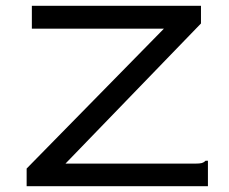

<svg xmlns="http://www.w3.org/2000/svg" viewBox="-20 -643 790 663"><path d="M72 -61 546 -544H90V-623H674V-562L206 -78H653Q670 -78 677 -80Q684 -82 690 -88H698V0H72Z"/></svg>

Font: Inconsolata ExtraExpanded Medium
Style: Regular
Weight: 500
Width: 8
Monospace: yes
Designer: Raph Levien, Cyreal, Brenton Simpson
Foundry: Raph Levien, Cyreal, Google
Version: Version 3.001; ttfautohint (v1.8.2.53-6de2)